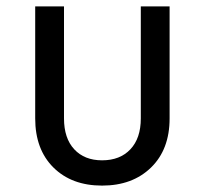

<svg xmlns="http://www.w3.org/2000/svg" viewBox="-20 -570 640 600"><path d="M299 10Q204 10 147 -46.5Q90 -103 90 -200V-550H180V-200Q180 -138 212 -103.5Q244 -69 299 -69Q355 -69 387.5 -103.5Q420 -138 420 -200V-550H510V-200Q510 -103 452 -46.5Q394 10 299 10Z"/></svg>

Font: Liga JetBrainsMono Nerd Font
Style: Regular
Weight: 400
Designer: Philipp Nurullin, Konstantin Bulenkov
Foundry: JetBrains
Version: Version 2.225; ttfautohint (v1.8.3)